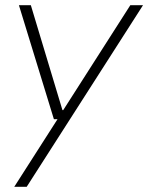

<svg xmlns="http://www.w3.org/2000/svg" viewBox="-20 -516 572 741"><path d="M35 205 202 -56H188L53 -496H99L221 -91H224L483 -496H532L83 205Z"/></svg>

Font: DM Sans 36pt ExtraLight
Style: Italic
Weight: 250
Italic angle: -10°
Designer: Colophon Foundry, Jonny Pinhorn
Foundry: Colophon Foundry
Version: Version 4.004;gftools[0.9.30]